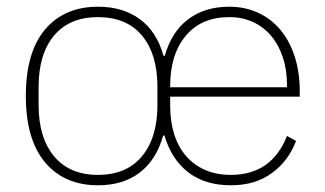

<svg xmlns="http://www.w3.org/2000/svg" viewBox="-20 -540 969 572"><path d="M272 -19Q357 -19 403 -74.5Q449 -130 449 -227V-281Q449 -379 403 -434Q357 -489 272 -489Q187 -489 141 -434Q95 -379 95 -281V-227Q95 -130 141 -74.5Q187 -19 272 -19ZM835 -280V-286Q835 -332 822.5 -369.5Q810 -407 787.5 -433.5Q765 -460 733.5 -474.5Q702 -489 663 -489Q580 -489 533.5 -433.5Q487 -378 487 -284V-280ZM668 12Q591 12 541 -26.5Q491 -65 470 -136H466Q446 -64 396.5 -26Q347 12 272 12Q172 12 114.5 -56Q57 -124 57 -254Q57 -385 114.5 -452.5Q172 -520 272 -520Q346 -520 396.5 -483Q447 -446 467 -374H471Q491 -445 540.5 -482.5Q590 -520 663 -520Q710 -520 749 -502Q788 -484 815.5 -451Q843 -418 858 -371.5Q873 -325 873 -268V-252H487V-225Q487 -178 499 -140Q511 -102 534.5 -75Q558 -48 591.5 -33.5Q625 -19 668 -19Q789 -19 835 -135L862 -120Q839 -60 789.5 -24Q740 12 668 12Z"/></svg>

Font: IBM Plex Sans Thai Looped ExtraLight
Style: Regular
Weight: 200
Designer: Mike Abbink, Paul van der Laan, Pieter van Rosmalen, Ben Mitchell, Mark Frömberg
Foundry: Bold Monday
Version: Version 1.0